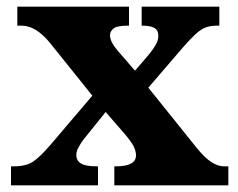

<svg xmlns="http://www.w3.org/2000/svg" viewBox="-20 -556 713 576"><path d="M13 0V-57H22Q58 -57 79 -71Q100 -85 131 -121L257 -269L131 -426Q88 -479 45 -479H32V-536H367V-479H363Q331 -479 320.5 -470.5Q310 -462 310 -450Q310 -431 333 -404L385 -344L428 -394Q440 -409 447.5 -422Q455 -435 455 -448Q455 -466 442.5 -472.5Q430 -479 408 -479H405V-536H638V-479H629Q610 -479 595.5 -473Q581 -467 566 -453Q551 -439 529 -414L425 -293L572 -110Q595 -82 614.5 -69.5Q634 -57 652 -57H665V0H323V-57H328Q388 -57 388 -90Q388 -102 381.5 -116Q375 -130 350 -159L297 -220L231 -138Q222 -126 215.5 -114Q209 -102 209 -91Q209 -74 223 -65.5Q237 -57 270 -57H274V0Z"/></svg>

Font: Noto Serif Tamil ExtraBold
Style: Regular
Weight: 800
Designer: Indian Type Foundry, Tom Grace, and the Monotype Design Team
Foundry: Monotype Imaging Inc.
Version: Version 2.004; ttfautohint (v1.8.4.7-5d5b)